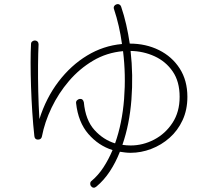

<svg xmlns="http://www.w3.org/2000/svg" viewBox="-20 -821 1040 916"><path d="M440 69Q426 81 414 67Q410 62 410.5 54Q411 46 417 42Q449 15 473.5 -22.5Q498 -60 517 -105Q450 -126 401.5 -182Q353 -238 343 -329Q342 -337 347.5 -342.5Q353 -348 360 -349Q376 -351 380 -333Q388 -248 430.5 -201Q473 -154 529 -137Q563 -233 572 -348.5Q581 -464 567 -577Q489 -570 424 -531.5Q359 -493 309 -434.5Q259 -376 226 -307Q193 -238 180 -170Q177 -155 161 -155Q146 -155 144 -171Q138 -225 134 -286.5Q130 -348 128 -408.5Q126 -469 126 -521.5Q126 -574 128 -611Q128 -619 134 -623.5Q140 -628 147 -628Q164 -626 164 -609Q162 -569 161.5 -510Q161 -451 162.5 -384.5Q164 -318 168 -253Q200 -354 259 -431.5Q318 -509 395.5 -556Q473 -603 562 -611Q550 -699 524 -777Q521 -785 524.5 -791.5Q528 -798 535 -800Q543 -803 549.5 -799.5Q556 -796 558 -789Q572 -748 582 -704Q592 -660 599 -613Q676 -613 738.5 -582Q801 -551 837.5 -494Q874 -437 874 -359Q874 -297 851 -247.5Q828 -198 789 -163.5Q750 -129 701.5 -110.5Q653 -92 603 -92Q590 -92 577.5 -93.5Q565 -95 552 -97Q532 -46 504 -3.5Q476 39 440 69ZM603 -127Q662 -127 715.5 -155Q769 -183 803 -235Q837 -287 837 -359Q837 -432 804 -480Q771 -528 717.5 -552.5Q664 -577 603 -578Q616 -463 607 -345.5Q598 -228 564 -130Q584 -127 603 -127Z"/></svg>

Font: Zen Maru Gothic Light
Style: Regular
Weight: 300
Designer: Yoshimichi Ohira
Foundry: Positype
Version: Version 1.001